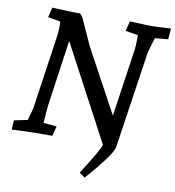

<svg xmlns="http://www.w3.org/2000/svg" viewBox="-96 -795 985 1080"><g transform="rotate(10 396.5 -255.0)"><path d="M529 0 241 -542 188 -170Q183 -126 179 -63L255 -56L240 0H141Q119 0 9 5L12 -48L89 -64L95 -86Q107 -126 109 -140L170 -561Q175 -589 173 -641L101 -653L115 -710Q213 -705 232 -705H275L291 -685L361 -531L556 -171L613 -561Q616 -578 616 -641L544 -653L558 -710Q648 -705 665 -705Q708 -705 793 -710L788 -648L713 -641Q690 -572 685 -539L605 0Q600 26 555.5 84.5Q511 143 460 200L428 177Q529 19 529 0Z"/></g></svg>

Font: Andada Pro Medium
Style: Italic
Weight: 500
Italic angle: -7°
Designer: Carolina Giovagnoli
Foundry: Huerta Tipografica
Version: Version 3.005; ttfautohint (v1.8.4)